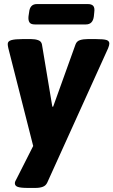

<svg xmlns="http://www.w3.org/2000/svg" viewBox="-20 -717 557 943"><path d="M117 206Q82 206 67.5 201Q53 196 53 183Q53 178 55.5 172.5Q58 167 61 162L143 0L21 -480Q18 -492 18 -501Q18 -515 36 -520Q54 -525 89 -525H134Q153 -525 168 -519.5Q183 -514 186 -499L237 -193H241L351 -499Q357 -515 373 -520Q389 -525 410 -525H453Q489 -525 503 -520.5Q517 -516 517 -503Q517 -495 511 -480L212 180Q205 195 190 200.5Q175 206 154 206ZM151 -597Q131 -597 124.5 -607.5Q118 -618 120 -637L123 -657Q127 -697 161 -697H412Q430 -697 438 -688Q446 -679 443 -657L441 -637Q436 -597 402 -597Z"/></svg>

Font: Asap ExtraBold
Style: Italic
Weight: 800
Italic angle: -6°
Designer: Pablo Cosgaya
Foundry: Omnibus-Type
Version: Version 3.001; ttfautohint (v1.8.4.7-5d5b)